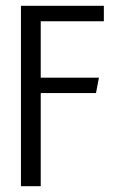

<svg xmlns="http://www.w3.org/2000/svg" viewBox="-20 -640 400 660"><path d="M52 -620H337V-567H120V-373H320L310 -320H120V0H52Z"/></svg>

Font: Smooch Sans Thin Medium
Style: Regular
Weight: 500
Version: Version 1.010